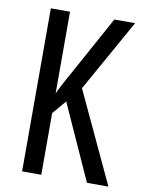

<svg xmlns="http://www.w3.org/2000/svg" viewBox="-82 -771 614 828"><g transform="rotate(10 225.5 -357.0)"><path d="M451 0H357L208 -330L157 -270V0H73V-714H157V-356Q163 -370 176.5 -396Q190 -422 211 -459L351 -714H442L265 -398Z"/></g></svg>

Font: Noto Sans Devanagari ExtraCondensed
Style: Regular
Weight: 400
Width: 2
Designer: Jelle Bosma - Monotype Design Team
Foundry: Monotype Imaging Inc.
Version: Version 2.006